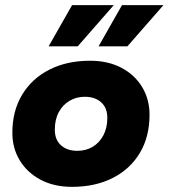

<svg xmlns="http://www.w3.org/2000/svg" viewBox="-20 -716 655 746"><path d="M260 10Q190 10 138 -17.5Q86 -45 57 -92.5Q28 -140 28 -200Q28 -285 66 -348Q104 -411 172 -445.5Q240 -480 330 -480Q400 -480 452 -452.5Q504 -425 532.5 -377.5Q561 -330 561 -270Q561 -185 523.5 -122Q486 -59 418 -24.5Q350 10 260 10ZM280 -130Q314 -130 340 -145.5Q366 -161 381.5 -190Q397 -219 397 -258Q397 -297 373 -318.5Q349 -340 309 -340Q277 -340 250.5 -324.5Q224 -309 208.5 -280.5Q193 -252 193 -212Q193 -173 217 -151.5Q241 -130 280 -130ZM363 -536 454 -696H615L475 -536ZM169 -536 260 -696H422L282 -536Z"/></svg>

Font: Gantari ExtraBold
Style: Italic
Weight: 800
Italic angle: -10°
Designer: Anugrah Pasau
Foundry: Lafontype
Version: Version 1.000